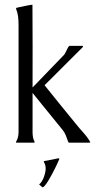

<svg xmlns="http://www.w3.org/2000/svg" viewBox="-20 -616 426 829"><path d="M120.1 -595.7Q121.1 -505.9 120.8 -417Q120.6 -328.1 120.6 -238.3L254.9 -377.4Q258.8 -381.3 261.7 -387Q264.6 -392.6 267.3 -398.2Q270 -403.8 272.7 -409.2Q275.4 -414.6 279.3 -418H335.9L338.4 -416.5L337.9 -413.1L172.4 -248Q206.1 -205.6 240 -164.1Q273.9 -122.6 308.1 -80.6Q323.7 -61 340.6 -42.5Q357.4 -23.9 370.1 -2L366.7 0H278.8L274.9 -2Q270 -15.6 264.9 -29.5Q259.8 -43.5 250.5 -54.7L120.6 -214.8V-45.4Q120.6 -34.7 122.3 -24.2Q124 -13.7 129.4 -3.9V-1Q127.4 0 126 0H51.8L49.3 -1V-3.9Q55.2 -13.7 57.6 -23.9Q60.1 -34.2 60.1 -45.4V-509.3Q60.1 -526.9 58.1 -544.2Q56.2 -561.5 49.3 -578.1V-579.6L51.8 -582.5Q56.6 -583.5 66.7 -585.7Q76.7 -587.9 87.4 -590.1Q98.1 -592.3 107.4 -594Q116.7 -595.7 120.1 -595.7ZM168.9 81.5 170.4 79.6 232.4 67.4 235.4 68.4 236.3 70.3Q234.4 75.2 229.5 85.9Q224.6 96.7 218 110.1Q211.4 123.5 203.6 137.9Q195.8 152.3 188.5 164.3Q181.2 176.3 174.6 184.3Q168 192.4 164.1 192.9Q160.2 189.5 156.2 186.8Q152.3 184.1 148.9 180.2Q154.8 175.8 160.2 167.5Q165.5 159.2 169.2 149.2Q172.9 139.2 175 129.4Q177.2 119.6 177.2 112.3Q177.2 104.5 175.3 96.9Q173.3 89.4 168.9 82.5Z"/></svg>

Font: CAT Linz
Style: Regular
Weight: 400
Designer: Peter Wiegel
Foundry: Peter Wiegel
Version: Version 1.08